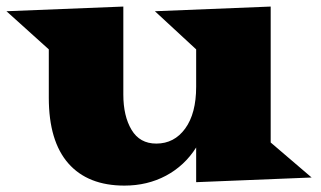

<svg xmlns="http://www.w3.org/2000/svg" viewBox="-28 -561 1004 600"><path d="M124.5 -255.4V-406.7L-7.8 -525.9L357.4 -540.5V-265.6Q357.4 -198.2 383.1 -155.3Q408.7 -112.3 460.4 -112.3Q516.6 -112.3 550.8 -159.4Q585 -206.5 585 -290V-406.7L456.1 -525.9L817.9 -540.5V-115.7L945.8 -6.3L585 8.3V-100.1Q548.8 -43 490.7 -12Q432.6 19 360.8 19Q246.6 19 185.5 -50.5Q124.5 -120.1 124.5 -255.4Z"/></svg>

Font: Goblin
Style: Regular
Weight: 400
Designer: Riccardo De Franceschi
Foundry: Sorkin Type Co.
Version: Version 1.001